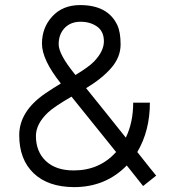

<svg xmlns="http://www.w3.org/2000/svg" viewBox="-20 -748 707 775"><path d="M487.8 -192.4Q517.6 -253.9 517.6 -333.5H585Q585 -220.2 534.2 -134.3Q600.6 -50.3 610.4 -39.1L557.6 2.9L491.7 -80.1Q406.2 7.3 278.8 7.3Q173.8 6.8 115.7 -48.8Q57.6 -104.5 57.6 -202.1Q57.6 -298.8 163.1 -371.1Q193.4 -391.6 225.6 -411.1Q149.4 -506.8 149.4 -571.8Q149.4 -636.7 191.4 -682.1Q233.4 -727.5 303.2 -727.5Q415 -727.5 453.1 -647.5Q466.8 -619.1 466.8 -568.6Q466.8 -518.1 430.2 -475.1Q393.6 -432.1 327.6 -392.1Q367.7 -342.3 409.2 -290.8Q450.7 -239.3 487.8 -192.4ZM448.7 -134.3 268.6 -357.9Q197.8 -316.9 173.3 -293.5Q125 -247.6 125 -199.2Q125 -135.7 165.5 -97.7Q206.1 -59.6 278.8 -60.1Q381.3 -60.1 448.7 -134.3ZM280.3 -450.7Q283.2 -446.8 284.7 -445.3Q339.4 -478.5 359.9 -500Q399.4 -541.5 399.4 -581.1Q399.4 -621.1 372.1 -640.6Q344.7 -660.2 304.9 -660.2Q265.1 -660.2 240.7 -634.8Q216.8 -609.4 216.8 -569.3Q216.8 -529.3 280.3 -450.7Z"/></svg>

Font: AnjaliOldLipi
Style: Regular
Weight: 400
Designer: Kevin & Siji
Foundry: Core : Kevin & Siji
Modification : Hiran Venugopalan
Opentype mlm2 support: Rajeesh Nambiar
New Feature Table : Santhosh
Version: Version 7.1.0+20221109